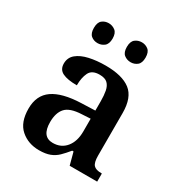

<svg xmlns="http://www.w3.org/2000/svg" viewBox="-178 -871 940 1004"><g transform="rotate(30 292.5 -369.0)"><path d="M203 10Q137 10 92 -29.5Q47 -69 47 -152Q47 -232 103 -271Q159 -310 272 -314L355 -317V-374Q355 -408 350 -434.5Q345 -461 329.5 -476Q314 -491 281 -491Q235 -491 220 -460Q205 -429 205 -383Q148 -383 118.5 -397.5Q89 -412 89 -448Q89 -484 115.5 -506Q142 -528 186.5 -538Q231 -548 285 -548Q385 -548 435 -509.5Q485 -471 485 -377V-120Q485 -79 498.5 -64Q512 -49 546 -49H549V0H383L363 -75H355Q333 -48 313.5 -29Q294 -10 268 0Q242 10 203 10ZM246 -59Q296 -59 325.5 -95Q355 -131 355 -191V-268L303 -265Q233 -262 206.5 -232.5Q180 -203 180 -147Q180 -59 246 -59ZM388 -628Q365 -628 348 -641.5Q331 -655 331 -688Q331 -721 348 -734.5Q365 -748 388 -748Q410 -748 427 -734.5Q444 -721 444 -688Q444 -655 427 -641.5Q410 -628 388 -628ZM188 -628Q165 -628 148.5 -641.5Q132 -655 132 -688Q132 -721 148.5 -734.5Q165 -748 188 -748Q210 -748 227.5 -734.5Q245 -721 245 -688Q245 -655 227.5 -641.5Q210 -628 188 -628Z"/></g></svg>

Font: Noto Serif Toto SemiBold
Style: Regular
Weight: 600
Designer: Monotype Design Team
Foundry: Monotype Imaging Inc.
Version: Version 2.001; ttfautohint (v1.8.4.7-5d5b)